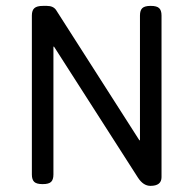

<svg xmlns="http://www.w3.org/2000/svg" viewBox="-20 -604 640 635"><path d="M478 -584.5Q458.5 -584.5 450.7 -577.1Q442.9 -569.8 442.9 -552.7V-140.1H440.9L165.5 -570.8Q156.2 -584.5 135.3 -584.5H122.1Q102.1 -584.5 93.8 -577.1Q85.4 -569.8 85.4 -552.7V-26.9Q85.4 -9.8 93.3 -2.4Q101.1 4.9 120.6 4.9H121.6Q141.1 4.9 148.9 -2.4Q156.7 -9.8 156.7 -26.9V-449.7H158.7L436.5 -16.1Q454.1 10.7 477.5 10.7Q514.2 10.7 514.2 -18.1V-552.7Q514.2 -569.8 506.3 -577.1Q498.5 -584.5 479 -584.5Z"/></svg>

Font: Courier Prime Code
Style: Regular
Weight: 400
Designer: Alan Dague-Greene
Foundry: Quote-Unquote Apps
Version: Version 3.18